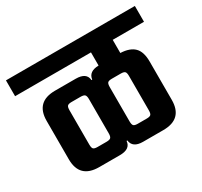

<svg xmlns="http://www.w3.org/2000/svg" viewBox="-151 -790 917 872"><g transform="rotate(-30 307.0 -354.5)"><path d="M645 -548H481V-479Q530 -477 553.5 -453.5Q577 -430 577 -379V-178Q577 -78 475 -78H369Q315 -78 310 -119H306Q303 -78 247 -78H139Q37 -78 37 -178V-379Q37 -479 139 -479H247Q303 -479 306 -438H310Q315 -478 367 -479V-548H-31V-631H645ZM253 -189V-369Q253 -385 247.5 -391Q242 -397 225 -397H178Q162 -397 156.5 -391.5Q151 -386 151 -369V-189Q151 -172 156.5 -166.5Q162 -161 178 -161H225Q242 -161 247.5 -167Q253 -173 253 -189ZM463 -189V-369Q463 -386 457.5 -391.5Q452 -397 436 -397H389Q372 -397 367 -391Q362 -385 362 -369V-189Q362 -173 367 -167Q372 -161 389 -161H436Q452 -161 457.5 -166.5Q463 -172 463 -189Z"/></g></svg>

Font: Teko Medium
Style: Regular
Weight: 500
Designer: Manushi Parikh, Jonny Pinhorn
Foundry: Indian Type Foundry
Version: Version 1.106;PS 1.0;hotconv 1.0.78;makeotf.lib2.5.61930; tt